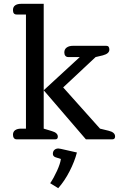

<svg xmlns="http://www.w3.org/2000/svg" viewBox="-20 -730 646 1006"><path d="M67 0Q58 0 53 -6.5Q48 -13 48 -24Q48 -40 59.5 -48Q71 -56 91 -56H116V-654H67Q48 -654 48 -677Q48 -694 59.5 -702Q71 -710 91 -710H209V-56L252 -43Q283 -34 283 -14Q283 0 270 0ZM430 0 209 -257 398 -431H338Q328 -431 322.5 -437.5Q317 -444 317 -455Q317 -472 329.5 -481Q342 -490 363 -490H537Q553 -490 553 -470Q553 -449 519 -440L481 -431L311 -272L504 -56L549 -45Q583 -37 583 -15Q583 0 569 0ZM243 230Q262 202 279 164.5Q296 127 299 103L271 94Q257 89 257 76Q257 63 265 55.5Q273 48 286 48Q289 48 299 50L383 69Q371 116 344.5 167.5Q318 219 285 256Z"/></svg>

Font: Maitree Medium
Style: Regular
Weight: 500
Designer: CadsonDemak Team
Foundry: CadsonDemak
Version: Version 1.010